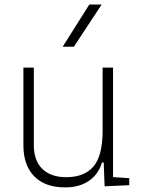

<svg xmlns="http://www.w3.org/2000/svg" viewBox="-20 -815 626 845"><path d="M266.6 9.8Q178.7 9.8 130.9 -38.8Q83 -87.4 83 -175.8V-517.6H128.9V-175.8Q128.9 -107.9 166.5 -71.5Q204.1 -35.2 271.5 -35.2Q350.6 -35.2 391.1 -82Q431.6 -128.9 431.6 -239.3V-517.6H477.5V-35.6L548.8 -30.8V0L440.4 4.9L436.5 -99.6H428.7Q413.6 -47.9 371.3 -19Q329.1 9.8 266.6 9.8ZM255.9 -609.4 373 -794.9H427.2L305.2 -609.4Z"/></svg>

Font: Cascadia Mono NF ExtraLight
Style: Regular
Weight: 200
Monospace: yes
Designer: Aaron Bell
Foundry: Saja Typeworks
Version: Version 2404.023; ttfautohint (v1.8.4)